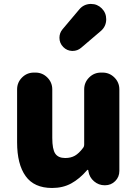

<svg xmlns="http://www.w3.org/2000/svg" viewBox="-20 -936 693 970"><path d="M243.2 13.7Q152.3 13.7 109.4 -46.4Q66.4 -106.4 66.4 -216.8V-484.4Q66.4 -519.5 91.3 -544.4Q116.2 -569.3 151.4 -569.3H159.2Q194.3 -569.3 219.2 -544.4Q244.1 -519.5 244.1 -484.4V-239.3Q244.1 -181.6 259.3 -159.7Q274.4 -137.7 309.6 -137.7Q337.9 -137.7 358.4 -149.4Q378.9 -161.1 399.4 -188.5Q405.3 -195.3 405.3 -206.1V-484.4Q405.3 -519.5 430.2 -544.4Q455.1 -569.3 490.2 -569.3H498Q533.2 -569.3 558.1 -544.4Q583 -519.5 583 -484.4V-72.3Q583 -42 562 -21Q541 0 510.7 0H508.8Q478.5 0 455.1 -20Q431.6 -40 426.8 -70.3L425.8 -76.2Q424.8 -78.1 422.9 -78.1Q420.9 -78.1 419.9 -76.2Q381.8 -32.2 339.8 -9.3Q297.9 13.7 243.2 13.7ZM389.6 -694.3Q371.1 -678.7 346.7 -678.7Q345.7 -678.7 343.8 -678.7Q318.4 -679.7 299.8 -698.2Q280.3 -717.8 280.3 -745.1Q280.3 -769.5 295.9 -788.1L379.9 -887.7Q401.4 -914.1 435.5 -916Q437.5 -916 440.4 -916Q471.7 -916 494.1 -893.6Q516.6 -871.1 516.6 -838.9Q516.6 -802.7 489.3 -779.3Z"/></svg>

Font: Gen Jyuu GothicX Heavy
Style: Bold
Weight: 900
Designer: [Source Han Sans]
Ryoko NISHIZUKA  (kana & ideographs); Paul D. Hunt (Latin, Greek & Cyrillic); Wenlong ZHANG  (bopomofo
Version: Version 1.002.20150607